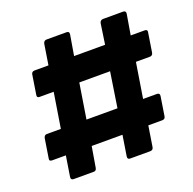

<svg xmlns="http://www.w3.org/2000/svg" viewBox="-112 -726 841 838"><g transform="rotate(-20 308.5 -306.5)"><path d="M92 0Q78 0 80 -14L95 -109H31Q17 -109 20 -122L34 -211Q37 -225 49 -225H114L140 -388H74Q61 -388 64 -402L78 -491Q80 -504 94 -504H158L173 -599Q176 -613 189 -613H282Q295 -613 293 -599L277 -504H421L435 -599Q438 -613 452 -613H544Q558 -613 556 -599L540 -504H605Q619 -504 616 -491L602 -402Q600 -388 586 -388H522L496 -225H560Q574 -225 572 -211L558 -122Q556 -109 543 -109H478L463 -14Q461 0 447 0H354Q341 0 343 -14L358 -109H215L199 -14Q197 0 185 0ZM233 -225H377L402 -388H259Z"/></g></svg>

Font: Sofia Sans Semi Condensed Black
Style: Italic
Weight: 900
Italic angle: -9°
Version: Version 4.100